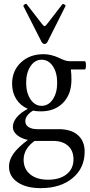

<svg xmlns="http://www.w3.org/2000/svg" viewBox="-20 -707 468 1000"><path d="M194.8 -492.2 102.1 -674.8Q100.1 -679.2 108.2 -684.1Q116.2 -689 119.1 -685.1L198.2 -583Q207.5 -570.8 211.9 -570.8Q216.8 -570.8 226.1 -583L304.2 -684.1Q307.1 -688.5 315.2 -683.8Q323.2 -679.2 320.8 -674.8L229 -492.2Q222.7 -478 211.9 -478Q201.2 -478 194.8 -492.2ZM192.9 -127Q169.4 -127 151.9 -130.9Q111.8 -106 111.8 -76.2Q111.8 -56.6 128.7 -45.4Q145.5 -34.2 175.8 -34.2H287.1Q350.1 -34.2 385.5 -3.4Q420.9 27.3 420.9 83Q420.9 168.5 357.9 220.7Q294.9 272.9 191.9 272.9Q116.7 272.9 71.8 242.4Q26.9 211.9 26.9 160.2Q26.9 126.5 50 93.5Q73.2 60.5 125 22Q88.9 13.7 68.1 -4.2Q47.4 -22 46.9 -44.9Q46.9 -71.3 67.1 -95.9Q87.4 -120.6 125 -140.1Q86.4 -156.7 64.7 -190.9Q43 -225.1 43 -271Q43 -338.4 88.9 -381.6Q134.8 -424.8 207 -424.8Q245.1 -424.8 287.1 -405.8Q320.3 -388.2 344.2 -388.2H420.9Q427.7 -388.2 427.7 -366.7Q427.7 -345.2 420.9 -345.2H349.1Q352.1 -321.3 352.1 -291Q352.1 -216.3 308.6 -171.6Q265.1 -127 192.9 -127ZM196.8 -155.8Q232.4 -155.8 255.1 -189.5Q277.8 -223.1 277.8 -275.9Q277.8 -329.1 255.1 -362.5Q232.4 -396 196.8 -396Q161.6 -396 138.9 -362.1Q116.2 -328.1 116.2 -275.9Q116.2 -223.6 138.9 -189.7Q161.6 -155.8 196.8 -155.8ZM230 229Q291.5 229 327.1 200.4Q362.8 171.9 362.8 123Q362.8 78.1 334.5 52.5Q306.2 26.9 256.8 26.9H160.2Q103 67.9 103 125Q103 172.9 137.2 200.9Q171.4 229 230 229Z"/></svg>

Font: Junicode SmCond
Style: Regular
Weight: 400
Width: 4
Designer: Peter S. Baker
Version: Version 2.206